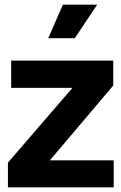

<svg xmlns="http://www.w3.org/2000/svg" viewBox="-20 -804 521 824"><path d="M14 0H468V-116H194L466 -437V-544H28V-427H291L14 -106ZM187 -640H301L397 -784H250Z"/></svg>

Font: Plus Jakarta Sans
Style: Bold
Weight: 700
Designer: Gumpita Rahayu
Foundry: Tokotype
Version: Version 2.004; ttfautohint (v1.8.3)